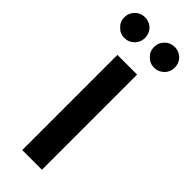

<svg xmlns="http://www.w3.org/2000/svg" viewBox="-261 -763 786 786"><g transform="rotate(45 132.0 -370.0)"><path d="M75 -551C75 -551 75 0 75 0C75 0 189 0 189 0C189 0 189 -551 189 -551C189 -551 75 -551 75 -551ZM46 -620C46 -620 46 -620 46 -620C63 -620 77 -626 89 -638C100 -649 106 -663 106 -680C106 -680 106 -680 106 -680C106 -697 100 -711 89 -723C77 -734 63 -740 46 -740C46 -740 46 -740 46 -740C29 -740 15 -734 4 -723C-8 -711 -14 -697 -14 -680C-14 -680 -14 -680 -14 -680C-14 -663 -8 -649 4 -638C15 -626 29 -620 46 -620ZM218 -620C218 -620 218 -620 218 -620C235 -620 249 -626 261 -638C272 -649 278 -663 278 -680C278 -680 278 -680 278 -680C278 -697 272 -711 261 -723C249 -734 235 -740 218 -740C218 -740 218 -740 218 -740C201 -740 187 -734 176 -723C164 -711 158 -697 158 -680C158 -680 158 -680 158 -680C158 -663 164 -649 176 -638C187 -626 201 -620 218 -620Z"/></g></svg>

Font: Girnar Poppins
Style: Medium
Weight: 500
Designer: Ninad Kale (Devanagari), Jonny Pinhorn (Latin)
Foundry: Indian Type Foundry
Version: ""